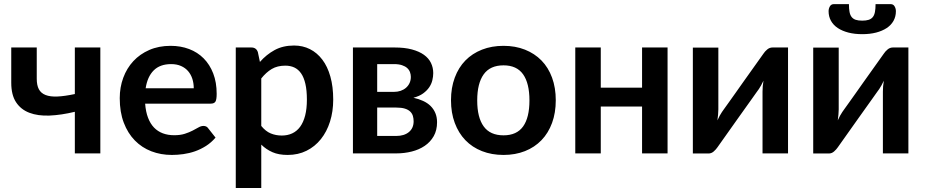

<svg xmlns="http://www.w3.org/2000/svg" viewBox="-20 -743 4481 930"><path d="M466 0H342.5V-201.5Q276 -185.5 219.8 -183.2Q163.5 -181 122.2 -196.8Q81 -212.5 57.8 -247.8Q34.5 -283 34.5 -342.5V-513H158V-361.5Q158 -330 168.2 -310.8Q178.5 -291.5 200.8 -282.8Q223 -274 258 -275.5Q293 -277 342.5 -287.5V-513H466Z M806.5 -521Q855 -521 896 -505.5Q937 -490 966.5 -460.2Q996 -430.5 1012.8 -387.2Q1029.5 -344 1029.5 -288.5Q1029.5 -260.5 1023.5 -250.8Q1017.5 -241 1000.5 -241H683Q686 -201.5 697 -172.8Q708 -144 726 -125.2Q744 -106.5 768.8 -97.2Q793.5 -88 823.5 -88Q853.5 -88 875.2 -95Q897 -102 913.2 -110.5Q929.5 -119 941.8 -126Q954 -133 965.5 -133Q981 -133 988.5 -121.5L1024 -76.5Q1003.5 -52.5 978 -36.2Q952.5 -20 924.8 -10.2Q897 -0.5 868.2 3.5Q839.5 7.5 812.5 7.5Q759 7.5 713 -10.2Q667 -28 633 -62.8Q599 -97.5 579.5 -148.8Q560 -200 560 -267.5Q560 -320 577 -366.2Q594 -412.5 625.8 -446.8Q657.5 -481 703.2 -501Q749 -521 806.5 -521ZM809 -432.5Q755 -432.5 724.5 -402Q694 -371.5 685.5 -315.5H918.5Q918.5 -339.5 911.8 -360.8Q905 -382 891.5 -398Q878 -414 857.2 -423.2Q836.5 -432.5 809 -432.5Z M1122 167.5V-513H1197.5Q1221.5 -513 1229 -490.5L1239 -443Q1270 -478.5 1310.2 -500.5Q1350.5 -522.5 1404.5 -522.5Q1446.5 -522.5 1481.2 -505Q1516 -487.5 1541.2 -454.2Q1566.5 -421 1580.2 -372.2Q1594 -323.5 1594 -260.5Q1594 -203 1578.5 -154Q1563 -105 1534.2 -69Q1505.5 -33 1464.8 -12.8Q1424 7.5 1373.5 7.5Q1330 7.5 1299.8 -5.8Q1269.5 -19 1245.5 -42.5V167.5ZM1362 -425Q1323.5 -425 1296.2 -408.8Q1269 -392.5 1245.5 -363V-133Q1266.5 -107 1291.2 -96.8Q1316 -86.5 1345 -86.5Q1373 -86.5 1395.5 -97Q1418 -107.5 1433.8 -129Q1449.5 -150.5 1458 -183.2Q1466.5 -216 1466.5 -260.5Q1466.5 -305.5 1459.2 -336.8Q1452 -368 1438.5 -387.5Q1425 -407 1405.8 -416Q1386.5 -425 1362 -425Z M1689.5 -513H1891.5Q1940 -513 1975.2 -503.5Q2010.5 -494 2033.5 -477.5Q2056.5 -461 2067.5 -438.2Q2078.5 -415.5 2078.5 -389Q2078.5 -372.5 2074.2 -354.5Q2070 -336.5 2059 -320.2Q2048 -304 2029.5 -290.5Q2011 -277 1982.5 -269.5Q2008 -264 2029.2 -254.2Q2050.5 -244.5 2065.5 -229.8Q2080.5 -215 2088.8 -195.2Q2097 -175.5 2097 -151Q2097 -112 2080.8 -83.5Q2064.5 -55 2037.2 -36.5Q2010 -18 1974.2 -9Q1938.5 0 1899.5 0H1689.5ZM1807 -222V-84.5H1899Q1938 -84.5 1960.8 -103.5Q1983.5 -122.5 1983.5 -155.5Q1983.5 -169.5 1979.8 -181.8Q1976 -194 1966.5 -203Q1957 -212 1940.8 -217Q1924.5 -222 1899.5 -222ZM1807 -298H1888Q1906 -298 1921 -303.2Q1936 -308.5 1947 -318.2Q1958 -328 1964 -341.2Q1970 -354.5 1970 -370.5Q1970 -382 1966 -393.2Q1962 -404.5 1952.5 -413.2Q1943 -422 1927.2 -427.2Q1911.5 -432.5 1888 -432.5H1807Z M2419 -521Q2476 -521 2522.8 -502.5Q2569.5 -484 2602.8 -450Q2636 -416 2654 -367Q2672 -318 2672 -257.5Q2672 -196.5 2654 -147.5Q2636 -98.5 2602.8 -64Q2569.5 -29.5 2522.8 -11Q2476 7.5 2419 7.5Q2361.5 7.5 2314.5 -11Q2267.5 -29.5 2234.2 -64Q2201 -98.5 2182.8 -147.5Q2164.5 -196.5 2164.5 -257.5Q2164.5 -318 2182.8 -367Q2201 -416 2234.2 -450Q2267.5 -484 2314.5 -502.5Q2361.5 -521 2419 -521ZM2419 -87.5Q2483 -87.5 2513.8 -130.5Q2544.5 -173.5 2544.5 -256.5Q2544.5 -339.5 2513.8 -383Q2483 -426.5 2419 -426.5Q2354 -426.5 2322.8 -382.8Q2291.5 -339 2291.5 -256.5Q2291.5 -174 2322.8 -130.8Q2354 -87.5 2419 -87.5Z M3213.5 -513V0H3090V-227H2890V0H2766.5V-513H2890V-318.5H3090V-513Z M3336 0.5V-512.5H3459.5V-213Q3459.5 -201.5 3458.2 -187.8Q3457 -174 3455 -160Q3466 -184.5 3477 -200.5Q3477.5 -201.5 3486.5 -214Q3495.5 -226.5 3509.8 -246.5Q3524 -266.5 3542 -291.8Q3560 -317 3578.5 -343.5Q3622 -405 3677.5 -482.5Q3684.5 -493.5 3696 -503.2Q3707.5 -513 3722 -513H3797V0H3673.5V-299.5Q3673.5 -311 3674.5 -324.5Q3675.5 -338 3678 -352Q3672.5 -340.5 3667 -330.2Q3661.5 -320 3656 -312Q3655 -311 3646 -298.2Q3637 -285.5 3622.8 -265.5Q3608.5 -245.5 3590.5 -220.2Q3572.5 -195 3554 -169Q3510.5 -107.5 3455.5 -30Q3448.5 -19.5 3437.2 -9.5Q3426 0.5 3411.5 0.5Z M3919 0ZM3919 0.5V-512.5H4042.5V-213Q4042.5 -201.5 4041.2 -187.8Q4040 -174 4038 -160Q4049 -184.5 4060 -200.5Q4060.5 -201.5 4069.5 -214Q4078.5 -226.5 4092.8 -246.5Q4107 -266.5 4125 -291.8Q4143 -317 4161.5 -343.5Q4205 -405 4260.5 -482.5Q4267.5 -493.5 4279 -503.2Q4290.5 -513 4305 -513H4380V0H4256.5V-299.5Q4256.5 -311 4257.5 -324.5Q4258.5 -338 4261 -352Q4255.5 -340.5 4250 -330.2Q4244.5 -320 4239 -312Q4238 -311 4229 -298.2Q4220 -285.5 4205.8 -265.5Q4191.5 -245.5 4173.5 -220.2Q4155.5 -195 4137 -169Q4093.5 -107.5 4038.5 -30Q4031.5 -19.5 4020.2 -9.5Q4009 0.5 3994.5 0.5ZM4156.5 -643Q4175 -643 4187.5 -647Q4200 -651 4207.5 -660.2Q4215 -669.5 4218 -685Q4221 -700.5 4221 -723H4294Q4307 -723 4313.2 -712.2Q4319.5 -701.5 4319.5 -688.5Q4319.5 -663 4308 -642.2Q4296.5 -621.5 4275 -607.2Q4253.5 -593 4223.5 -585.2Q4193.5 -577.5 4156.5 -577.5Q4119.5 -577.5 4089.5 -585.2Q4059.5 -593 4038 -607.2Q4016.5 -621.5 4005 -642.2Q3993.5 -663 3993.5 -688.5Q3993.5 -701.5 3999.8 -712.2Q4006 -723 4019 -723H4092Q4092 -700.5 4095 -685Q4098 -669.5 4105.5 -660.2Q4113 -651 4125.2 -647Q4137.5 -643 4156.5 -643Z"/></svg>

Font: Lato
Style: Bold
Weight: 700
Designer: Lukasz Dziedzic
Foundry: tyPoland Lukasz Dziedzic
Version: Version 2.007; 2014-02-27